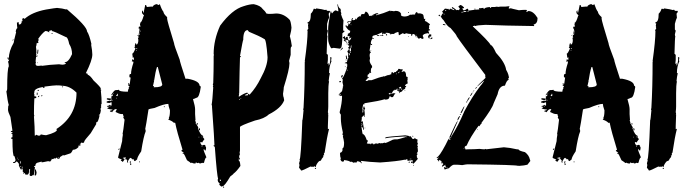

<svg xmlns="http://www.w3.org/2000/svg" viewBox="-20 -773 3320 925"><path d="M233.4 -609.9Q227.5 -609.9 227.5 -613.8H233.4ZM165 -305.2H163.1Q163.1 -310.1 168.9 -313V-309.1Q168.9 -305.2 165 -305.2ZM180.7 -309.1H178.7Q178.7 -314.9 182.6 -314.9L184.6 -311ZM157.2 -314.9V-326.7H161.1V-318.8Q161.1 -314.9 157.2 -314.9ZM167 -334.5H161.1Q161.1 -340.3 165 -340.3L167 -336.4ZM280.3 -352.1 278.3 -356H284.2Q284.2 -352.1 280.3 -352.1ZM163.1 -469.2H159.2V-471.2H163.1ZM159.2 -498.5H155.3Q155.3 -504.4 159.2 -504.4ZM161.1 -506.3H157.2V-508.3H161.1ZM163.1 -514.2H159.2L161.1 -533.7H165ZM180.7 -455.6Q218.3 -461.4 264.6 -463.4Q275.4 -461.4 282.2 -461.4Q297.9 -462.9 297.9 -469.2H292V-473.1Q310.1 -473.1 327.1 -512.2Q327.1 -540 313.5 -561Q306.6 -594.2 297.9 -594.2Q238.3 -623.5 229.5 -623.5L231.4 -627.4Q224.1 -627.4 215.8 -623.5L217.8 -619.6V-617.7H215.8Q208.5 -623.5 198.2 -623.5Q181.6 -611.8 163.1 -584.5Q167 -584 167 -580.6L163.1 -574.7Q165 -571.3 165 -566.9L161.1 -564.9L157.2 -566.9Q155.3 -550.8 153.3 -547.4Q155.3 -536.6 155.3 -518.1Q155.3 -516.1 153.3 -516.1Q153.3 -514.2 155.3 -514.2L151.4 -477.1L153.3 -473.1Q151.4 -469.7 151.4 -465.3Q151.4 -455.6 163.1 -455.6Q171.9 -455.6 180.7 -457.5ZM87.9 39.6V29.8H85.9Q85.9 36.1 84 39.6ZM82 29.8V27.8H76.2V29.8ZM80.1 14.2Q80.1 12.2 78.1 2.4H76.2V14.2ZM68.4 -1.5V-5.4H66.4V-1.5ZM66.4 -9.3V-13.2H64.5V-9.3ZM262.7 -12.2V-16.1H260.7V-12.2ZM170.9 -119.6Q173.8 -119.6 176.8 -125.5Q194.3 -121.6 202.1 -121.6Q254.9 -135.3 254.9 -148.9H251V-150.9Q348.6 -213.4 348.6 -326.7Q315.9 -359.9 278.3 -359.9Q272.5 -361.8 252 -361.8Q239.3 -361.8 196.3 -356H194.3V-350.1H186.5V-354Q145.5 -346.7 145.5 -330.6Q145.5 -322.8 143.6 -322.8L145.5 -318.8V-309.1Q155.3 -309.1 155.3 -305.2Q155.3 -299.3 145.5 -299.3Q143.6 -267.1 143.6 -223.1Q143.6 -218.8 145.5 -215.3L143.6 -211.4Q147.5 -160.2 147.5 -119.6H149.4L155.3 -123.5H157.2L163.1 -119.6ZM132.8 74.7H127Q123 74.7 123 70.8V64.9Q123 63 125 63L123 59.1Q125 48.3 125 41.5H121.1Q121.1 68.8 109.4 68.8Q105.5 66.9 103.5 66.9Q103.5 68.8 101.6 68.8Q101.6 61 98.1 61Q96.2 61 93.8 63Q93.8 64.9 91.8 64.9V63Q93.8 59.6 93.8 55.2H89.8V41.5L80.1 43.5L70.3 23.9Q72.3 23.9 72.3 22Q70.3 22 70.3 20Q72.3 20 72.3 18.1Q64.5 6.3 62.5 5.9Q60.5 5.4 58.6 4.4Q58.6 7.3 50.8 12.2H43V8.3Q54.7 8.3 54.7 -3.4L49.8 -21L48.3 -20Q40 -20 40 -104H34.2V-107.9Q34.2 -111.8 40 -111.8V-125.5Q40 -129.4 34.2 -129.4Q34.2 -133.3 40 -133.3V-137.2H32.2Q32.2 -142.1 40 -143.1L30.3 -209.5Q18.6 -233.9 18.6 -244.6Q18.6 -266.1 22.5 -266.1Q16.6 -285.2 10.7 -332.5Q14.6 -338.9 14.6 -344.2Q14.6 -441.9 22.5 -453.6Q22.5 -464.8 18.6 -477.1Q22.9 -477.1 24.4 -486.8L20.5 -484.9Q16.6 -489.7 16.6 -490.7V-496.6H20.5V-490.7H22.5Q22.5 -526.4 45.9 -566.9Q45.9 -572.3 57.6 -617.7L55.7 -621.6Q58.6 -636.2 63.5 -637.2Q61.5 -650.9 61.5 -664.6Q67.9 -664.6 71.3 -666.5Q71.3 -662.6 69.3 -662.6Q71.3 -659.2 71.3 -654.8Q85 -654.8 85 -672.4L88.9 -670.4Q88.9 -672.4 86.9 -682.1L92.8 -686L98.6 -682.1Q134.3 -714.4 202.1 -727.1Q248.5 -734.9 254.9 -734.9Q280.3 -732.9 299.8 -727.1Q299.8 -729 301.8 -729Q399.4 -646 399.4 -621.6Q410.6 -605 420.9 -559.1H418.9Q424.8 -527.3 424.8 -510.3Q424.8 -482.9 393.6 -420.4Q403.3 -418.9 403.3 -414.6Q401.4 -414.6 401.4 -412.6Q412.1 -412.6 430.7 -385.3Q465.3 -353 465.8 -346.2L463.9 -342.3Q467.8 -341.8 467.8 -338.4Q467.8 -336.4 465.8 -336.4Q469.7 -301.8 469.7 -273.9Q467.8 -268.1 465.8 -268.1L467.8 -264.2Q467.8 -262.2 465.8 -262.2L467.8 -258.3Q467.8 -252.4 463.9 -252.4L465.8 -248.5Q465.8 -246.6 463.9 -246.6L465.8 -242.7V-240.7Q462.9 -219.2 456.1 -219.2V-217.3H460Q452.6 -184.1 446.3 -184.1Q442.4 -183.6 442.4 -180.2L444.3 -176.3L417 -131.3Q385.7 -96.2 385.7 -90.3Q385.7 -84.5 377.9 -84.5Q374 -86.4 372.1 -86.4L364.3 -76.7V-74.7L368.2 -76.7H370.1Q370.1 -70.8 356.4 -70.8L358.4 -66.9V-64.9Q346.2 -51.3 331.1 -51.3Q322.8 -33.7 317.4 -33.7Q289.1 -23.9 288.1 -23.9L284.2 -25.9L268.6 -16.1Q268.6 -8.3 262.7 -8.3H258.8Q254.9 -8.3 254.9 -14.2Q247.1 -11.2 247.1 -8.3L243.2 -10.3H241.2L235.4 -6.3H233.4L229.5 -8.3Q229.5 -2.4 221.7 5.4L211.9 3.4Q184.6 9.3 180.7 9.3V5.4Q178.7 5.4 159.2 11.2Q150.4 15.1 150.4 25.9Q146.5 27.8 144.5 27.8V31.7H148.4Q144.5 72.8 140.6 72.8V68.8ZM150.4 72.8 146.5 70.8 148.4 61V43.5H152.3L156.2 57.1Q155.3 72.8 150.4 72.8ZM40 -576.7Q40 -582.5 43.9 -582.5H45.9Q45.9 -579.6 40 -576.7Z M732.4 -752.9H736.3L742.2 -749H744.1L750 -752.9Q758.8 -726.6 767.6 -715.8Q767.6 -706.5 785.2 -690.4V-682.6Q785.2 -673.3 818.4 -565.4Q818.4 -556.2 845.7 -485.4Q845.7 -478 873 -395.5V-393.6H884.8Q941.4 -382.8 941.4 -360.4Q944.8 -360.4 947.3 -354.5Q940.4 -301.8 925.8 -301.8Q914.6 -295.9 910.2 -295.9V-293.9Q919.9 -260.7 919.9 -247.1V-223.6Q919.9 -213.9 921.9 -194.3H919.9L923.8 -182.6Q921.9 -178.7 921.9 -176.8L925.8 -178.7Q925.8 -173.3 935.5 -159.2L933.6 -155.3Q946.8 -120.1 957 -120.1Q959 -116.2 959 -114.3V-108.4Q961.9 -108.4 964.8 -102.5Q955.1 -90.8 955.1 -86.9L945.3 -88.9V-86.9Q946.8 -73.2 957 -73.2Q960.4 -75.2 964.8 -75.2Q967.8 -75.2 970.7 -69.3Q968.8 -69.3 968.8 -67.4Q972.7 -66.9 972.7 -63.5V-57.6L970.7 -47.9Q964.8 -47.9 964.8 -53.7H960.9V-51.8Q960.9 -46.4 974.6 -14.6Q968.8 -14.6 962.9 10.7L959 12.7H957Q955.1 12.7 955.1 10.7Q947.3 14.6 943.4 14.6Q937.5 12.7 937.5 10.7L933.6 12.7H929.7Q924.8 8.8 923.8 8.8Q921.9 12.7 921.9 14.6H916Q910.6 14.6 904.3 10.7Q900.4 12.7 898.4 12.7Q898.4 9.8 880.9 -1Q867.2 -31.7 865.2 -32.2Q859.4 -32.2 859.4 -36.1H865.2Q865.2 -38.6 853.5 -45.9Q853.5 -48.8 859.4 -51.8Q832 -140.1 824.2 -180.7Q822.3 -180.7 822.3 -182.6L818.4 -180.7Q809.1 -190.9 791 -196.3V-198.2L794.9 -200.2L793 -204.1Q798.8 -213.4 798.8 -241.2Q791 -263.7 791 -272.5Q770 -272.5 724.6 -252.9Q695.3 -248 695.3 -245.1Q683.6 -168 679.7 -151.4Q681.6 -147.9 681.6 -143.6V-139.6Q671.9 -117.2 660.2 -43.9Q640.6 -15.1 640.6 -4.9L630.9 2.9H628.9Q626 2.9 623 -6.8Q619.1 -4.9 617.2 -4.9Q617.2 -7.8 609.4 -12.7Q604 -12.2 595.7 4.9Q597.7 8.8 597.7 10.7Q593.8 8.8 591.8 8.8V4.9L593.8 1Q591.8 1 587.9 -6.8Q584 -4.9 582 -4.9V-8.8H585.9V-14.6H582L572.3 -12.7V-8.8L576.2 -10.7L580.1 -4.9Q572.8 6.8 570.3 6.8Q565.4 1 562.5 1V-2.9H566.4V-4.9Q548.8 -10.3 548.8 -14.6L568.4 -92.8Q568.4 -105.5 572.3 -126H570.3Q574.2 -143.6 580.1 -196.3L574.2 -206.1V-208Q574.2 -210 576.2 -210Q572.3 -219.7 572.3 -223.6H564.5Q555.2 -223.6 537.1 -233.4V-235.4L543 -247.1H535.2Q526.9 -244.1 519.5 -231.4Q519.5 -235.4 509.8 -235.4V-239.3L521.5 -243.2V-245.1Q496.1 -247.6 496.1 -252.9Q503.9 -252.9 503.9 -258.8H496.1V-262.7Q503.9 -262.7 509.8 -268.6Q510.3 -264.6 513.7 -264.6H517.6V-280.3Q514.2 -280.3 505.9 -276.4Q502.9 -278.3 494.1 -278.3V-284.2L507.8 -288.1L511.7 -286.1Q519.5 -289.1 519.5 -292L515.6 -293.9Q511.7 -293.5 511.7 -290Q494.1 -292.5 494.1 -295.9Q494.6 -299.8 498 -299.8L517.6 -297.9L515.6 -307.6Q523.4 -310.5 523.4 -313.5V-319.3L515.6 -313.5V-315.4Q530.3 -338.9 537.1 -338.9Q550.8 -338.9 552.7 -340.8Q552.7 -331.1 595.7 -331.1Q596.7 -342.3 601.6 -348.6L599.6 -352.5L603.5 -354.5Q603.5 -360.4 597.7 -360.4V-364.3Q597.7 -366.2 599.6 -366.2L597.7 -370.1V-372.1H601.6V-364.3Q606 -364.3 609.4 -399.4Q603.5 -399.4 603.5 -403.3V-411.1Q603.5 -416 611.3 -417Q611.3 -436.5 623 -471.7Q621.1 -475.1 621.1 -479.5H619.1V-475.6H615.2L617.2 -487.3H621.1V-483.4Q625 -483.4 625 -487.3V-497.1L621.1 -495.1H619.1V-501L617.2 -514.6Q622.6 -514.6 632.8 -540Q629.9 -540 627 -545.9L630.9 -547.9Q630.9 -549.8 628.9 -549.8Q630.9 -565.4 634.8 -565.4Q636.7 -562 636.7 -557.6Q646.5 -560.1 646.5 -581.1L644.5 -590.8L648.4 -592.8L646.5 -596.7V-606.4H648.4L652.3 -604.5V-610.4H648.4Q648.4 -613.3 652.3 -627.9H650.4L652.3 -631.8V-635.7L648.4 -633.8V-643.6Q650.4 -643.6 654.3 -645.5Q654.3 -643.6 656.2 -643.6V-647.5L654.3 -655.3Q656.2 -659.2 656.2 -661.1Q654.3 -661.1 654.3 -663.1Q662.1 -663.1 671.9 -696.3Q673.8 -696.3 673.8 -698.2L664.1 -710V-717.8Q664.6 -721.7 668 -721.7H669.9Q669.9 -719.7 668 -719.7Q669.9 -716.3 669.9 -711.9H671.9L679.7 -749H683.6L687.5 -739.3L707 -741.2H716.8Q716.8 -747.6 732.4 -752.9ZM654.3 -626V-620.1H656.2V-626ZM652.3 -616.2V-612.3H654.3V-616.2ZM640.6 -604.5H642.6V-600.6H640.6ZM636.7 -538.1 640.6 -536.1V-542Q636.7 -541.5 636.7 -538.1ZM636.7 -532.2V-528.3H638.7V-532.2ZM736.3 -450.2Q728.5 -426.3 722.7 -385.7H720.7Q720.7 -383.8 722.7 -383.8L716.8 -358.4H722.7L720.7 -354.5V-352.5H722.7Q761.7 -352.5 761.7 -366.2L740.2 -450.2ZM525.4 -325.2V-321.3H527.3V-325.2ZM544.9 -321.3Q544.9 -317.9 539.1 -311.5Q541 -311.5 544.9 -309.6Q545.4 -313.5 548.8 -313.5Q546.9 -316.9 546.9 -321.3ZM539.1 -301.8V-297.9H541V-301.8ZM521.5 -292V-288.1H523.4V-292ZM507.8 -260.7V-258.8H511.7V-260.7ZM769.5 -260.7H773.4V-256.8H769.5ZM929.7 -180.7Q933.6 -180.2 933.6 -176.8V-172.9H929.7ZM937.5 -155.3H939.5Q943.4 -154.8 943.4 -151.4V-145.5H939.5ZM937.5 -114.3V-110.4H939.5V-114.3ZM951.2 -114.3V-112.3H955.1V-114.3ZM951.2 -71.3V-67.4H955.1V-71.3ZM556.6 -57.6V-55.7Q556.6 -52.7 550.8 -49.8V-55.7Q552.7 -55.7 556.6 -57.6ZM605.5 4.9H611.3V6.8Q611.3 7.8 607.4 12.7V14.6Q613.3 14.6 613.3 18.6L607.4 22.5L605.5 8.8ZM650.4 4.9H654.3V8.8H650.4Z M1202.6 -752.9Q1234.9 -746.1 1245.6 -729.5Q1257.3 -719.7 1263.2 -708L1272.9 -706.1H1280.8Q1293 -706.1 1310.1 -708Q1346.2 -708 1374.5 -678.7Q1380.9 -673.3 1384.3 -639.6Q1384.3 -628.4 1376.5 -598.6Q1382.3 -579.1 1386.2 -549.8Q1380.4 -548.8 1380.4 -534.2V-508.8Q1374.5 -483.9 1372.6 -479.5L1374.5 -469.7V-467.8Q1374.5 -439 1347.2 -352.5Q1347.2 -343.8 1343.3 -319.3Q1345.2 -315.4 1345.2 -313.5H1343.3Q1347.2 -305.2 1349.1 -290Q1335.4 -252.4 1274.9 -221.7Q1253.4 -201.2 1208.5 -192.4Q1136.7 -167.5 1136.2 -161.1V-47.9L1134.3 -36.1Q1136.2 -32.2 1136.2 -30.3Q1132.3 -23.9 1132.3 -18.6V-14.6L1136.2 -8.8V-4.9H1132.3V-8.8H1130.4V1Q1136.2 1 1138.2 26.4Q1119.6 53.2 1105 63.5Q1105 65.9 1089.4 77.1Q1062 124 1052.2 124Q1050.3 124 1046.4 126Q1036.6 118.2 1036.6 116.2V114.3L1038.6 110.4Q1028.8 105 1028.8 92.8Q1030.8 88.9 1030.8 86.9Q1025.4 76.7 1015.1 -63.5Q1012.7 -69.3 1009.3 -69.3V-73.2H1013.2Q1013.2 -94.2 1001.5 -256.8V-260.7Q1001.5 -265.1 999.5 -268.6Q1003.4 -286.6 1007.3 -352.5L1005.4 -356.4L1007.3 -360.4Q1007.3 -364.3 1005.4 -364.3Q1005.4 -368.7 1007.3 -372.1Q1009.3 -436 1009.3 -471.7V-504.9Q1009.3 -506.8 1011.2 -506.8Q1009.3 -510.7 1009.3 -512.7Q1009.3 -580.6 1040.5 -649.4Q1098.1 -727.5 1153.8 -743.2Q1182.6 -752.9 1202.6 -752.9ZM1136.2 -502.9H1140.1V-501Q1140.1 -497.1 1136.2 -497.1Q1134.3 -445.8 1132.3 -323.2H1130.4Q1130.4 -321.3 1132.3 -321.3L1130.4 -311.5V-307.6H1132.3Q1155.3 -323.2 1171.4 -327.1Q1171.4 -322.8 1181.2 -317.4H1183.1Q1214.4 -351.6 1235.8 -395.5Q1269 -455.6 1269 -497.1Q1262.7 -585 1253.4 -585Q1229.5 -599.6 1179.2 -620.1L1173.3 -627.9Q1151.9 -627.9 1151.9 -581.1Q1149.9 -581.1 1136.2 -502.9ZM1159.7 -313.5H1171.4L1175.3 -315.4Q1173.3 -319.3 1173.3 -321.3Q1159.7 -316.9 1159.7 -313.5ZM1138.2 -297.9V-295.9H1142.1V-297.9ZM1132.3 -295.9Q1132.8 -292 1136.2 -292V-295.9ZM1038.6 92.8V94.7Q1039.1 98.6 1042.5 98.6H1044.4V92.8ZM1054.2 126H1056.2Q1060.1 126.5 1060.1 129.9L1056.2 131.8L1054.2 127.9Z M1504.9 -732.4Q1534.2 -728.5 1545.9 -724.6Q1549.8 -726.6 1551.8 -726.6Q1551.8 -723.6 1557.6 -720.7H1569.3V-714.8L1563.5 -707L1565.4 -687.5Q1561.5 -681.6 1555.7 -658.2V-630.9L1559.6 -625L1555.7 -607.4Q1555.7 -601.1 1557.6 -597.7Q1555.7 -592.3 1553.7 -513.7Q1556.6 -513.7 1559.6 -507.8V-484.4L1557.6 -464.8L1563.5 -468.8V-457Q1567.9 -457 1571.3 -482.4V-498H1573.2Q1577.1 -497.6 1577.1 -494.1L1575.2 -482.4L1577.1 -478.5Q1565.4 -452.6 1565.4 -421.9L1569.3 -419.9Q1565.4 -403.8 1563.5 -382.8Q1563.5 -380.9 1565.4 -380.9Q1561.5 -361.8 1561.5 -324.2V-259.8Q1561.5 -249 1559.6 -232.4Q1561.5 -229.5 1561.5 -220.7H1559.6Q1559.6 -218.8 1561.5 -218.8Q1559.6 -182.6 1559.6 -166V-150.4L1563.5 -152.3H1565.4Q1555.7 -115.7 1543.9 -37.1L1540 -35.2L1542 -31.2L1540 -27.3Q1542 -27.3 1542 -25.4Q1538.1 -23.4 1536.1 -23.4Q1538.1 -19.5 1538.1 -17.6Q1528.3 -6.8 1528.3 -3.9Q1528.3 -1 1520.5 3.9Q1520.5 2 1518.6 2Q1503.9 16.1 1501 31.2H1497.1V27.3Q1491.2 29.3 1491.2 31.2L1487.3 29.3Q1485.4 29.3 1485.4 31.2L1475.6 29.3Q1438 48.8 1430.7 48.8Q1430.7 46.9 1420.9 35.2V33.2L1422.9 21.5Q1420.9 17.6 1420.9 15.6Q1420.9 12.2 1424.8 0L1422.9 -3.9Q1429.7 -3.9 1436.5 -193.4Q1438.5 -193.4 1442.4 -242.2Q1442.4 -244.1 1440.4 -244.1L1442.4 -253.9Q1448.2 -353.5 1448.2 -476.6H1450.2Q1450.2 -478.5 1448.2 -478.5Q1461.9 -576.2 1461.9 -623Q1460 -627 1460 -628.9Q1462.9 -628.9 1465.8 -636.7Q1463.9 -640.6 1463.9 -642.6H1465.8L1463.9 -646.5V-650.4L1465.8 -660.2H1461.9V-666Q1477.5 -666 1477.5 -707Q1487.3 -716.3 1491.2 -730.5H1497.1L1501 -728.5Q1501.5 -732.4 1504.9 -732.4ZM1502.9 35.2V37.1Q1502.9 41 1499 41H1497.1V37.1Q1499 37.1 1502.9 35.2Z M1860.4 -722.7V-718.8Q1862.3 -718.8 1866.2 -720.7Q1876.5 -718.8 1877.9 -718.8L1885.7 -720.7Q1906.7 -720.7 1913.1 -705.1Q1913.1 -703.1 1911.1 -703.1Q1911.1 -693.4 1930.7 -693.4Q1948.2 -694.8 1956.1 -703.1Q1958 -703.1 1958 -701.2L1967.8 -703.1H1979.5Q1979.5 -708.5 1985.4 -714.8Q1993.2 -712.9 1993.2 -707Q1995.1 -707 1995.1 -709Q2020.5 -709 2020.5 -695.3Q2022.5 -687.5 2022.5 -681.6H2024.4L2028.3 -683.6V-675.8L2026.4 -671.9Q2032.7 -671.9 2051.8 -656.2Q2047.9 -648.4 2045.9 -648.4L2047.9 -644.5V-642.6L2045.9 -632.8Q2049.8 -630.9 2051.8 -630.9V-627Q2043.9 -627 2043.9 -623Q2047.9 -615.2 2047.9 -611.3H2043.9Q2042 -611.3 2042 -613.3Q2016.6 -609.9 2016.6 -599.6Q2020.5 -593.3 2020.5 -587.9L2016.6 -585.9H2012.7Q2007.8 -589.8 2006.8 -589.8H2001V-585.9H1999Q1989.3 -590.8 1989.3 -599.6H1985.4L1981.4 -597.7Q1981.4 -609.4 1967.8 -609.4V-605.5L1963.9 -607.4H1961.9V-605.5H1965.8V-601.6H1960V-609.4H1958Q1948.2 -609.4 1934.6 -613.3Q1934.6 -609.4 1930.7 -609.4H1926.8L1920.9 -613.3L1903.3 -603.5H1901.4Q1901.4 -612.3 1899.4 -615.2Q1901.4 -615.2 1901.4 -617.2Q1897.5 -617.2 1897.5 -619.1Q1883.3 -615.7 1877.9 -609.4H1864.3V-605.5H1862.3Q1862.3 -615.2 1838.9 -615.2L1836.9 -611.3Q1838.9 -611.3 1838.9 -609.4H1836.9L1825.2 -611.3V-607.4H1821.3V-617.2Q1799.8 -607.4 1797.9 -607.4V-603.5H1805.7V-599.6H1799.8Q1796.9 -599.6 1793.9 -605.5Q1774.4 -601.6 1774.4 -597.7V-589.8H1780.3V-585.9H1778.3L1774.4 -587.9Q1766.6 -574.2 1766.6 -568.4V-564.5Q1766.6 -560.5 1772.5 -560.5V-556.6H1768.6L1764.6 -558.6Q1764.6 -551.3 1760.7 -531.2Q1761.7 -523.4 1766.6 -523.4V-519.5Q1760.7 -519.5 1760.7 -503.9L1762.7 -492.2L1760.7 -482.4Q1760.7 -470.2 1772.5 -455.1V-447.3Q1766.6 -447.3 1766.6 -427.7Q1768.6 -423.8 1768.6 -421.9H1764.6L1760.7 -423.8Q1760.7 -418 1751 -412.1V-400.4L1754.9 -402.3L1756.8 -398.4Q1747.6 -395 1743.2 -384.8H1741.2V-382.8H1749L1754.9 -386.7H1770.5Q1810.5 -402.3 1827.1 -404.3Q1827.1 -406.2 1829.1 -406.2Q1831.1 -406.2 1831.1 -404.3Q1849.1 -412.1 1852.5 -412.1Q1852.5 -410.2 1854.5 -410.2Q1854.5 -413.1 1866.2 -416Q1864.3 -419.9 1864.3 -421.9L1870.1 -425.8L1877.9 -419.9Q1877.9 -425.8 1881.8 -425.8H1887.7Q1887.7 -429.7 1897.5 -435.5Q1897.5 -441.4 1901.4 -441.4Q1911.1 -440.9 1911.1 -437.5L1915 -439.5H1917L1920.9 -437.5L1915 -427.7V-425.8L1924.8 -429.7Q1936.5 -429.7 1936.5 -406.2V-404.3Q1944.3 -403.3 1944.3 -398.4V-396.5Q1944.3 -394.5 1942.4 -394.5Q1942.4 -392.6 1944.3 -392.6L1942.4 -384.8L1944.3 -371.1Q1930.7 -366.2 1930.7 -357.4L1934.6 -359.4H1936.5V-355.5Q1936.5 -351.6 1930.7 -351.6L1932.6 -347.7Q1932.6 -345.2 1922.9 -339.8Q1922.9 -341.8 1920.9 -341.8Q1920.9 -331.5 1905.3 -328.1V-324.2H1903.3Q1903.3 -335.9 1893.6 -335.9L1895.5 -345.7H1893.6Q1889.6 -345.7 1889.6 -339.8H1885.7L1881.8 -341.8Q1881.8 -337.4 1874 -335.9Q1874 -333 1864.3 -320.3H1866.2Q1872.6 -324.2 1877.9 -324.2V-322.3L1881.8 -324.2H1883.8V-320.3Q1880.4 -320.3 1874 -306.6L1870.1 -304.7H1866.2Q1861.3 -308.6 1860.4 -308.6H1856.4Q1856.4 -293 1836.9 -293L1833 -294.9Q1810.5 -287.1 1735.4 -275.4V-269.5L1731.4 -271.5Q1728.5 -269 1725.6 -248L1727.5 -244.1L1725.6 -234.4V-230.5H1727.5Q1727.5 -235.4 1731.4 -244.1Q1729.5 -251 1729.5 -252Q1731.4 -255.4 1731.4 -259.8H1735.4Q1735.8 -252 1739.3 -252L1735.4 -242.2Q1737.3 -231.4 1737.3 -224.6V-218.8Q1737.3 -216.8 1735.4 -216.8L1737.3 -212.9V-210.9H1733.4V-216.8Q1729.5 -216.8 1721.7 -205.1Q1721.7 -203.1 1723.6 -203.1L1721.7 -193.4V-185.5Q1722.7 -185.5 1727.5 -189.5Q1727.5 -188 1733.4 -148.4H1729.5Q1729.5 -160.2 1721.7 -162.1V-160.2Q1726.1 -127 1727.5 -127Q1737.3 -127 1747.1 -97.7Q1749 -97.7 1752.9 -95.7L1747.1 -82Q1757.3 -80.1 1758.8 -80.1Q1762.7 -82 1764.6 -82L1762.7 -78.1H1764.6L1770.5 -82Q1780.3 -82 1780.3 -76.2H1782.2Q1782.2 -82 1795.9 -82V-80.1L1809.6 -84L1813.5 -82Q1817.4 -84 1819.3 -84V-82Q1831.5 -85.9 1835 -85.9V-84Q1841.3 -84 1876 -101.6V-99.6L1879.9 -101.6H1893.6Q1898.4 -101.6 1936.5 -113.3Q1936.5 -111.3 1938.5 -111.3V-115.2H1922.9Q1836.9 -110.4 1836.9 -105.5V-111.3Q1850.6 -115.2 1932.6 -121.1Q1952.1 -119.1 1952.1 -115.2L1956.1 -117.2Q1959 -117.2 1967.8 -103.5H1973.6Q1977.5 -103.5 1977.5 -109.4Q1984.4 -101.6 1991.2 -101.6V-91.8Q1991.2 -89.8 1989.3 -89.8Q1993.2 -83.5 1993.2 -80.1L1989.3 -72.3Q1993.2 -72.3 1993.2 -66.4L1991.2 -62.5Q1993.2 -58.6 1993.2 -56.6H1991.2L1993.2 -52.7V-43L1987.3 -33.2H1991.2V-29.3L1987.3 -23.4Q1989.3 -19.5 1989.3 -17.6H1987.3L1993.2 -7.8Q1974.1 15.1 1971.7 15.6Q1967.8 15.6 1967.8 9.8L1963.9 11.7H1960V5.9H1963.9L1967.8 7.8V-2L1944.3 2L1942.4 -2Q1944.3 -2 1944.3 -3.9Q1940.4 -5.9 1938.5 -5.9L1930.7 -2V-3.9Q1896.5 3.9 1811.5 9.8Q1761.7 7.8 1717.8 2L1723.6 13.7H1721.7Q1713.9 3.9 1700.2 3.9Q1698.2 7.8 1698.2 9.8H1684.6L1680.7 11.7Q1680.7 5.9 1668.9 5.9Q1668.9 7.8 1667 7.8Q1667 2 1637.7 -2Q1637.7 5.9 1631.8 5.9Q1623 5.9 1620.1 -5.9L1622.1 -9.8Q1618.2 -17.6 1618.2 -31.2V-37.1Q1625 -37.1 1629.9 -46.9V-58.6Q1637.7 -58.6 1637.7 -85.9Q1635.7 -102.5 1631.8 -115.2Q1633.8 -119.1 1633.8 -121.1Q1629.9 -121.1 1629.9 -125L1631.8 -134.8Q1622.1 -175.8 1622.1 -203.1V-220.7Q1616.2 -228.5 1616.2 -232.4Q1627.9 -277.3 1627.9 -308.6L1626 -312.5L1622.1 -310.5Q1615.7 -314.5 1612.3 -314.5V-318.4H1616.2L1620.1 -316.4L1622.1 -320.3H1616.2V-324.2Q1629.9 -330.6 1629.9 -343.8Q1631.8 -350.6 1631.8 -351.6V-357.4H1633.8Q1633.8 -361.3 1629.9 -377L1631.8 -390.6Q1627.9 -390.6 1627.9 -394.5Q1634.8 -397.9 1651.4 -445.3Q1649.4 -445.3 1649.4 -447.3Q1653.3 -447.3 1653.3 -462.9Q1649.4 -462.9 1649.4 -468.8H1645.5L1641.6 -466.8V-470.7Q1644.5 -470.7 1649.4 -474.6Q1649.4 -472.7 1651.4 -472.7Q1653.8 -490.7 1659.2 -494.1L1657.2 -498V-511.7Q1657.2 -513.7 1659.2 -513.7Q1653.3 -523.4 1653.3 -527.3Q1656.2 -527.3 1661.1 -535.2Q1659.2 -535.2 1659.2 -537.1H1661.1L1657.2 -544.9Q1660.2 -544.9 1663.1 -550.8V-552.7Q1657.2 -552.7 1657.2 -558.6L1661.1 -566.4Q1655.3 -566.4 1655.3 -570.3Q1659.2 -570.3 1659.2 -574.2V-576.2Q1659.2 -580.1 1643.6 -582V-578.1Q1649.4 -578.1 1649.4 -574.2V-572.3Q1639.2 -572.3 1635.7 -580.1Q1639.6 -580.1 1639.6 -584Q1634.8 -589.8 1631.8 -589.8V-593.8Q1635.3 -593.8 1641.6 -599.6L1643.6 -587.9H1645.5Q1646.5 -595.7 1651.4 -595.7H1655.3V-584L1663.1 -578.1Q1668 -579.1 1672.9 -591.8H1670.9Q1664.6 -587.9 1661.1 -587.9V-589.8L1665 -595.7V-597.7Q1659.7 -597.7 1653.3 -601.6L1657.2 -609.4Q1655.3 -609.4 1655.3 -611.3Q1667 -611.3 1667 -623V-625Q1657.7 -625 1643.6 -648.4L1649.4 -652.3V-646.5H1655.3Q1655.3 -649.4 1659.2 -654.3V-656.2H1655.3Q1655.8 -660.2 1659.2 -660.2Q1659.7 -656.2 1663.1 -656.2L1668.9 -664.1V-666L1667 -669.9L1655.3 -664.1H1651.4Q1651.4 -669.9 1667 -671.9Q1670.9 -669.9 1672.9 -669.9Q1672.9 -685.5 1678.7 -685.5H1680.7V-683.6L1676.8 -677.7L1680.7 -675.8H1682.6L1692.4 -677.7L1690.4 -681.6L1694.3 -683.6Q1694.8 -679.7 1698.2 -679.7Q1698.2 -688.5 1713.9 -695.3Q1717.8 -693.4 1719.7 -693.4L1717.8 -697.3Q1720.7 -705.1 1723.6 -705.1H1735.4Q1735.4 -708.5 1741.2 -716.8H1743.2Q1753.9 -713.4 1758.8 -695.3L1762.7 -697.3H1764.6L1768.6 -695.3Q1768.6 -699.2 1792 -709H1801.8V-705.1L1792 -703.1V-699.2Q1827.6 -708.5 1860.4 -722.7ZM1946.3 -714.8H1950.2V-710.9H1946.3ZM1774.4 -699.2V-697.3H1778.3V-699.2ZM1668.9 -654.3V-652.3H1672.9V-654.3ZM1838.9 -609.4H1844.7V-601.6H1840.8L1842.8 -605.5Q1838.9 -605.5 1838.9 -609.4ZM1983.4 -605.5V-601.6H1985.4V-605.5ZM2049.8 -607.4H2057.6V-597.7L2047.9 -595.7L2049.8 -591.8V-587.9H2047.9Q2044.9 -587.9 2042 -595.7Q2045.9 -607.4 2049.8 -607.4ZM1809.6 -603.5H1813.5V-599.6H1809.6ZM1817.4 -603.5H1827.1Q1827.1 -599.6 1823.2 -599.6H1817.4ZM1946.3 -599.6H1950.2V-597.7H1946.3ZM1983.4 -597.7Q1987.3 -597.2 1987.3 -593.8H1983.4ZM2057.6 -591.8H2063.5V-589.8Q2063.5 -585.4 2053.7 -584V-587.9Q2057.6 -587.9 2057.6 -591.8ZM1651.4 -570.3V-566.4H1647.5Q1647.9 -570.3 1651.4 -570.3ZM1649.4 -562.5H1655.3Q1655.3 -558.6 1651.4 -558.6ZM1670.9 -554.7 1668.9 -543H1672.9V-554.7ZM1629.9 -543H1631.8V-541Q1631.8 -538.1 1620.1 -529.3V-531.2Q1627 -543 1629.9 -543ZM1663.1 -537.1Q1665 -533.7 1665 -527.3H1670.9V-541H1668.9Q1664.1 -537.1 1663.1 -537.1ZM1764.6 -531.2H1768.6V-529.3H1764.6ZM1665 -525.4V-523.4Q1667 -519.5 1667 -517.6H1668.9V-525.4ZM1661.1 -515.6V-505.9Q1665 -505.9 1665 -509.8V-515.6ZM1649.4 -505.9 1653.3 -488.3H1647.5V-494.1L1645.5 -503.9ZM1645.5 -486.3Q1649.4 -485.8 1649.4 -482.4H1645.5ZM1641.6 -453.1H1645.5V-451.2H1641.6ZM1651.4 -437.5V-431.6H1653.3V-437.5ZM1903.3 -427.7V-423.8H1905.3V-427.7ZM1897.5 -421.9 1901.4 -419.9V-425.8Q1897.5 -425.3 1897.5 -421.9ZM1887.7 -418V-416H1891.6V-418ZM1629.9 -412.1Q1629.9 -410.2 1631.8 -410.2Q1629.4 -398.4 1626 -398.4L1624 -402.3V-406.2Q1624 -409.2 1629.9 -412.1ZM1618.2 -382.8H1622.1V-377H1614.3V-378.9Q1614.7 -382.8 1618.2 -382.8ZM1901.4 -351.6Q1901.4 -348.6 1907.2 -345.7L1913.1 -349.6Q1911.1 -353.5 1911.1 -355.5Q1906.2 -351.6 1901.4 -351.6ZM1913.1 -347.7V-345.7H1917V-347.7ZM1913.1 -343.8V-339.8Q1917 -339.8 1917 -343.8ZM1897.5 -341.8V-337.9H1899.4V-341.8ZM1901.4 -341.8V-339.8H1905.3V-341.8ZM1905.3 -335.9V-332H1907.2V-335.9ZM1928.7 -337.9H1932.6V-335.9H1928.7ZM1852.5 -320.3 1856.4 -318.4H1858.4L1862.3 -320.3Q1860.4 -324.2 1860.4 -326.2Q1852.5 -323.2 1852.5 -320.3ZM1731.4 -236.3V-232.4H1733.4V-236.3ZM1721.7 -179.7V-177.7L1723.6 -173.8Q1721.7 -170.4 1721.7 -166V-164.1H1723.6L1725.6 -173.8V-175.8Q1725.6 -179.7 1721.7 -179.7ZM1737.3 -158.2H1739.3V-154.3H1737.3ZM1969.7 -119.1 1971.7 -115.2H1965.8Q1966.3 -119.1 1969.7 -119.1ZM1954.1 -7.8V-5.9H1961.9V-7.8ZM1952.1 5.9H1954.1V7.8Q1954.1 11.7 1950.2 11.7L1948.2 7.8ZM1969.7 21.5H1973.6V25.4Q1969.7 25.4 1969.7 21.5ZM1605 -751.5H1608.4Q1608.4 -737.8 1620.6 -730L1622.6 -720.7H1620.6Q1624.5 -710.9 1624.5 -705.1H1622.6Q1628.9 -685.1 1634.8 -674.3L1633.3 -650.9V-627.9Q1633.3 -624 1640.1 -624V-622.1L1629.4 -612.3V-610.4Q1629.4 -540.5 1620.6 -540.5L1617.2 -538.6Q1591.8 -542.5 1587.4 -542.5Q1580.6 -540.5 1575.2 -540.5Q1561 -564.5 1561 -585V-637.2Q1561 -651.9 1571.8 -712.9Q1571.8 -718.8 1575.2 -718.8Q1576.7 -709 1580.6 -709Q1584.5 -716.3 1594.2 -722.7H1599.6Q1603 -718.8 1610.4 -718.8Q1610.4 -726.1 1605 -751.5Z M2123.5 -723.6Q2124 -719.7 2127.4 -719.7H2129.4V-723.6ZM2214.4 -59.6V-55.7H2216.3V-59.6ZM2149.9 -112.3V-108.4Q2153.8 -108.4 2153.8 -112.3ZM2117.7 -708V-704.1L2121.6 -702.1Q2119.6 -706.1 2119.6 -708ZM2203.6 -715.8V-711.9Q2207 -713.9 2211.4 -713.9V-715.8ZM2231 -719.7V-717.8H2238.8V-719.7ZM2213.4 -719.7V-713.9Q2215.8 -715.8 2227.1 -715.8Q2227.1 -719.7 2223.1 -719.7ZM2199.7 -749Q2206.1 -747.1 2215.3 -737.3V-733.4H2207.5Q2210 -723.6 2213.4 -723.6H2215.3Q2222.2 -723.6 2231 -731.4Q2233.9 -731.4 2236.8 -725.6Q2234.9 -725.6 2234.9 -723.6Q2236.8 -723.6 2236.8 -721.7Q2272.5 -727.5 2289.6 -727.5L2287.6 -731.4V-733.4H2295.4L2309.1 -735.4V-731.4H2314.9Q2314.9 -736.8 2340.3 -739.3V-735.4H2346.2V-739.3H2363.8L2375.5 -741.2Q2377.4 -741.2 2377.4 -739.3L2391.1 -741.2H2414.6L2434.1 -743.2V-741.2L2430.2 -733.4Q2434.1 -731.4 2436 -731.4L2439.9 -733.4Q2444.8 -731.4 2480 -723.6Q2497.1 -725.6 2509.3 -725.6H2515.1L2519 -723.6L2515.1 -715.8H2519L2524.9 -719.7H2526.9Q2549.3 -719.7 2569.8 -686.5Q2569.8 -659.2 2552.2 -655.3H2550.3L2554.2 -649.4Q2552.2 -649.4 2552.2 -647.5Q2406.7 -649.4 2318.8 -653.3Q2276.4 -651.4 2270 -647.5L2266.1 -649.4Q2262.7 -647.5 2258.3 -647.5V-645.5Q2334 -575.2 2344.2 -555.7Q2352.5 -555.7 2369.6 -518.6Q2413.6 -471.7 2418.5 -436.5Q2431.6 -414.6 2432.1 -395.5L2428.2 -397.5V-395.5Q2430.2 -392.1 2430.2 -387.7Q2421.9 -387.7 2412.6 -360.4Q2384.8 -360.4 2377.4 -319.3L2357.9 -274.4Q2352.5 -252.4 2299.3 -180.7Q2301.3 -180.7 2301.3 -178.7Q2297.9 -178.7 2289.6 -165H2287.6Q2287.6 -167 2285.6 -167Q2245.1 -111.8 2228 -71.3Q2219.2 -68.8 2218.3 -63.5L2224.1 -51.8L2228 -53.7H2235.8Q2264.6 -53.7 2290.5 -55.7Q2303.2 -53.7 2315.9 -53.7L2319.8 -55.7Q2321.8 -55.7 2321.8 -53.7Q2402.3 -63.5 2407.7 -63.5Q2437 -61.5 2470.2 -53.7H2478Q2478 -46.9 2509.3 -40Q2528.8 -24.9 2532.7 -4.9Q2534.7 -1.5 2534.7 2.9L2521 20.5Q2508.3 24.4 2478 26.4V24.4Q2476.1 24.4 2476.1 26.4Q2476.1 21 2231.9 18.6Q2227.1 18.6 2206.5 22.5Q2189.5 20.5 2177.2 20.5H2167.5Q2158.2 20.5 2142.1 38.1H2138.2V34.2H2136.2V42L2132.3 40L2122.6 43.9Q2118.7 36.1 2118.7 32.2H2120.6Q2124 34.2 2128.4 34.2H2132.3L2122.6 24.4H2126.5V20.5L2110.8 30.3Q2110.8 28.3 2108.9 28.3Q2108.9 25.4 2116.7 16.6Q2112.8 16.6 2112.8 10.7H2110.8V14.6H2106.9V2.9L2095.2 -2.9V4.9H2093.3Q2093.3 1 2085.4 -4.9L2093.3 -12.7V-14.6L2085.4 -10.7L2083.5 -14.6Q2095.2 -16.1 2126.5 -75.2Q2140.6 -104.5 2142.1 -104.5H2144Q2144 -98.6 2147.9 -98.6L2149.9 -102.5V-104.5H2146V-114.3Q2178.7 -186 2184.1 -190.4V-186.5Q2151.9 -115.7 2151.9 -114.3H2153.8Q2189.5 -170.4 2217.3 -237.3Q2255.4 -308.6 2295.4 -360.4Q2296.9 -360.4 2313 -383.8H2311L2279.8 -356.4V-358.4Q2279.8 -360.4 2318.8 -397.5V-399.4Q2318.8 -403.8 2316.9 -407.2L2318.8 -411.1Q2201.7 -565.4 2180.2 -598.6Q2180.2 -604.5 2150.9 -637.7Q2134.3 -646 2117.7 -674.8Q2110.8 -680.7 2104 -692.4Q2110.4 -708 2113.8 -708V-711.9L2109.9 -717.8Q2111.8 -717.8 2123.5 -731.4H2127.4L2137.2 -729.5Q2137.2 -731.4 2139.2 -731.4Q2139.6 -727.5 2143.1 -727.5H2148.9L2147 -731.4H2148.9L2168.5 -723.6V-725.6Q2168.5 -729.5 2156.7 -733.4V-735.4L2158.7 -739.3Q2165 -736.3 2180.2 -723.6L2184.1 -725.6Q2188 -723.6 2189.9 -723.6Q2189.9 -726.6 2195.8 -729.5Q2195.8 -732.4 2188 -741.2Q2195.8 -749 2199.7 -749ZM2279.8 -151.4H2281.7V-147.5H2279.8ZM2193.8 -213.9H2195.8V-211.9Q2187 -192.4 2184.1 -192.4V-194.3Q2184.1 -204.1 2193.8 -213.9ZM2195.8 -223.6H2199.7V-219.7H2195.8ZM2217.3 -260.7V-258.8Q2206.5 -231 2201.7 -227.5H2199.7V-231.4Q2213.9 -260.7 2217.3 -260.7ZM2231 -286.1V-282.2Q2231 -278.3 2227.1 -278.3V-282.2Q2227.5 -286.1 2231 -286.1ZM2240.7 -303.7H2242.7V-301.8Q2233.9 -286.1 2231 -286.1V-290Q2238.3 -303.7 2240.7 -303.7ZM2256.3 -327.1V-325.2Q2251 -312 2244.6 -309.6V-311.5Q2252 -326.2 2256.3 -327.1ZM2258.3 -333H2260.3V-329.1H2258.3ZM2262.2 -338.9H2264.2V-335H2262.2ZM2277.8 -354.5V-352.5Q2277.8 -349.6 2270 -344.7V-346.7Q2270 -349.6 2277.8 -354.5ZM2113.8 -657.2H2115.7L2125.5 -655.3V-651.4H2123.5L2113.8 -653.3ZM2096.2 -702.1Q2099.1 -702.1 2102.1 -694.3H2100.1Q2092.3 -697.3 2092.3 -700.2ZM2266.1 -731.4H2270V-727.5H2266.1Z M2825.7 -752.9H2829.6L2835.4 -749H2837.4L2843.3 -752.9Q2852.1 -726.6 2860.8 -715.8Q2860.8 -706.5 2878.4 -690.4V-682.6Q2878.4 -673.3 2911.6 -565.4Q2911.6 -556.2 2939 -485.4Q2939 -478 2966.3 -395.5V-393.6H2978Q3034.7 -382.8 3034.7 -360.4Q3038.1 -360.4 3040.5 -354.5Q3033.7 -301.8 3019 -301.8Q3007.8 -295.9 3003.4 -295.9V-293.9Q3013.2 -260.7 3013.2 -247.1V-223.6Q3013.2 -213.9 3015.1 -194.3H3013.2L3017.1 -182.6Q3015.1 -178.7 3015.1 -176.8L3019 -178.7Q3019 -173.3 3028.8 -159.2L3026.9 -155.3Q3040 -120.1 3050.3 -120.1Q3052.2 -116.2 3052.2 -114.3V-108.4Q3055.2 -108.4 3058.1 -102.5Q3048.3 -90.8 3048.3 -86.9L3038.6 -88.9V-86.9Q3040 -73.2 3050.3 -73.2Q3053.7 -75.2 3058.1 -75.2Q3061 -75.2 3064 -69.3Q3062 -69.3 3062 -67.4Q3065.9 -66.9 3065.9 -63.5V-57.6L3064 -47.9Q3058.1 -47.9 3058.1 -53.7H3054.2V-51.8Q3054.2 -46.4 3067.9 -14.6Q3062 -14.6 3056.2 10.7L3052.2 12.7H3050.3Q3048.3 12.7 3048.3 10.7Q3040.5 14.6 3036.6 14.6Q3030.8 12.7 3030.8 10.7L3026.9 12.7H3022.9Q3018.1 8.8 3017.1 8.8Q3015.1 12.7 3015.1 14.6H3009.3Q3003.9 14.6 2997.6 10.7Q2993.7 12.7 2991.7 12.7Q2991.7 9.8 2974.1 -1Q2960.4 -31.7 2958.5 -32.2Q2952.6 -32.2 2952.6 -36.1H2958.5Q2958.5 -38.6 2946.8 -45.9Q2946.8 -48.8 2952.6 -51.8Q2925.3 -140.1 2917.5 -180.7Q2915.5 -180.7 2915.5 -182.6L2911.6 -180.7Q2902.3 -190.9 2884.3 -196.3V-198.2L2888.2 -200.2L2886.2 -204.1Q2892.1 -213.4 2892.1 -241.2Q2884.3 -263.7 2884.3 -272.5Q2863.3 -272.5 2817.9 -252.9Q2788.6 -248 2788.6 -245.1Q2776.9 -168 2772.9 -151.4Q2774.9 -147.9 2774.9 -143.6V-139.6Q2765.1 -117.2 2753.4 -43.9Q2733.9 -15.1 2733.9 -4.9L2724.1 2.9H2722.2Q2719.2 2.9 2716.3 -6.8Q2712.4 -4.9 2710.4 -4.9Q2710.4 -7.8 2702.6 -12.7Q2697.3 -12.2 2689 4.9Q2690.9 8.8 2690.9 10.7Q2687 8.8 2685.1 8.8V4.9L2687 1Q2685.1 1 2681.2 -6.8Q2677.2 -4.9 2675.3 -4.9V-8.8H2679.2V-14.6H2675.3L2665.5 -12.7V-8.8L2669.4 -10.7L2673.3 -4.9Q2666 6.8 2663.6 6.8Q2658.7 1 2655.8 1V-2.9H2659.7V-4.9Q2642.1 -10.3 2642.1 -14.6L2661.6 -92.8Q2661.6 -105.5 2665.5 -126H2663.6Q2667.5 -143.6 2673.3 -196.3L2667.5 -206.1V-208Q2667.5 -210 2669.4 -210Q2665.5 -219.7 2665.5 -223.6H2657.7Q2648.4 -223.6 2630.4 -233.4V-235.4L2636.2 -247.1H2628.4Q2620.1 -244.1 2612.8 -231.4Q2612.8 -235.4 2603 -235.4V-239.3L2614.7 -243.2V-245.1Q2589.4 -247.6 2589.4 -252.9Q2597.2 -252.9 2597.2 -258.8H2589.4V-262.7Q2597.2 -262.7 2603 -268.6Q2603.5 -264.6 2606.9 -264.6H2610.8V-280.3Q2607.4 -280.3 2599.1 -276.4Q2596.2 -278.3 2587.4 -278.3V-284.2L2601.1 -288.1L2605 -286.1Q2612.8 -289.1 2612.8 -292L2608.9 -293.9Q2605 -293.5 2605 -290Q2587.4 -292.5 2587.4 -295.9Q2587.9 -299.8 2591.3 -299.8L2610.8 -297.9L2608.9 -307.6Q2616.7 -310.5 2616.7 -313.5V-319.3L2608.9 -313.5V-315.4Q2623.5 -338.9 2630.4 -338.9Q2644 -338.9 2646 -340.8Q2646 -331.1 2689 -331.1Q2689.9 -342.3 2694.8 -348.6L2692.9 -352.5L2696.8 -354.5Q2696.8 -360.4 2690.9 -360.4V-364.3Q2690.9 -366.2 2692.9 -366.2L2690.9 -370.1V-372.1H2694.8V-364.3Q2699.2 -364.3 2702.6 -399.4Q2696.8 -399.4 2696.8 -403.3V-411.1Q2696.8 -416 2704.6 -417Q2704.6 -436.5 2716.3 -471.7Q2714.4 -475.1 2714.4 -479.5H2712.4V-475.6H2708.5L2710.4 -487.3H2714.4V-483.4Q2718.3 -483.4 2718.3 -487.3V-497.1L2714.4 -495.1H2712.4V-501L2710.4 -514.6Q2715.8 -514.6 2726.1 -540Q2723.1 -540 2720.2 -545.9L2724.1 -547.9Q2724.1 -549.8 2722.2 -549.8Q2724.1 -565.4 2728 -565.4Q2730 -562 2730 -557.6Q2739.7 -560.1 2739.7 -581.1L2737.8 -590.8L2741.7 -592.8L2739.7 -596.7V-606.4H2741.7L2745.6 -604.5V-610.4H2741.7Q2741.7 -613.3 2745.6 -627.9H2743.7L2745.6 -631.8V-635.7L2741.7 -633.8V-643.6Q2743.7 -643.6 2747.6 -645.5Q2747.6 -643.6 2749.5 -643.6V-647.5L2747.6 -655.3Q2749.5 -659.2 2749.5 -661.1Q2747.6 -661.1 2747.6 -663.1Q2755.4 -663.1 2765.1 -696.3Q2767.1 -696.3 2767.1 -698.2L2757.3 -710V-717.8Q2757.8 -721.7 2761.2 -721.7H2763.2Q2763.2 -719.7 2761.2 -719.7Q2763.2 -716.3 2763.2 -711.9H2765.1L2772.9 -749H2776.9L2780.8 -739.3L2800.3 -741.2H2810.1Q2810.1 -747.6 2825.7 -752.9ZM2747.6 -626V-620.1H2749.5V-626ZM2745.6 -616.2V-612.3H2747.6V-616.2ZM2733.9 -604.5H2735.8V-600.6H2733.9ZM2730 -538.1 2733.9 -536.1V-542Q2730 -541.5 2730 -538.1ZM2730 -532.2V-528.3H2731.9V-532.2ZM2829.6 -450.2Q2821.8 -426.3 2815.9 -385.7H2814Q2814 -383.8 2815.9 -383.8L2810.1 -358.4H2815.9L2814 -354.5V-352.5H2815.9Q2855 -352.5 2855 -366.2L2833.5 -450.2ZM2618.7 -325.2V-321.3H2620.6V-325.2ZM2638.2 -321.3Q2638.2 -317.9 2632.3 -311.5Q2634.3 -311.5 2638.2 -309.6Q2638.7 -313.5 2642.1 -313.5Q2640.1 -316.9 2640.1 -321.3ZM2632.3 -301.8V-297.9H2634.3V-301.8ZM2614.7 -292V-288.1H2616.7V-292ZM2601.1 -260.7V-258.8H2605V-260.7ZM2862.8 -260.7H2866.7V-256.8H2862.8ZM3022.9 -180.7Q3026.9 -180.2 3026.9 -176.8V-172.9H3022.9ZM3030.8 -155.3H3032.7Q3036.6 -154.8 3036.6 -151.4V-145.5H3032.7ZM3030.8 -114.3V-110.4H3032.7V-114.3ZM3044.4 -114.3V-112.3H3048.3V-114.3ZM3044.4 -71.3V-67.4H3048.3V-71.3ZM2649.9 -57.6V-55.7Q2649.9 -52.7 2644 -49.8V-55.7Q2646 -55.7 2649.9 -57.6ZM2698.7 4.9H2704.6V6.8Q2704.6 7.8 2700.7 12.7V14.6Q2706.5 14.6 2706.5 18.6L2700.7 22.5L2698.7 8.8ZM2743.7 4.9H2747.6V8.8H2743.7Z M3180.7 -732.4Q3210 -728.5 3221.7 -724.6Q3225.6 -726.6 3227.5 -726.6Q3227.5 -723.6 3233.4 -720.7H3245.1V-714.8L3239.3 -707L3241.2 -687.5Q3237.3 -681.6 3231.4 -658.2V-630.9L3235.4 -625L3231.4 -607.4Q3231.4 -601.1 3233.4 -597.7Q3231.4 -592.3 3229.5 -513.7Q3232.4 -513.7 3235.4 -507.8V-484.4L3233.4 -464.8L3239.3 -468.8V-457Q3243.7 -457 3247.1 -482.4V-498H3249Q3252.9 -497.6 3252.9 -494.1L3251 -482.4L3252.9 -478.5Q3241.2 -452.6 3241.2 -421.9L3245.1 -419.9Q3241.2 -403.8 3239.3 -382.8Q3239.3 -380.9 3241.2 -380.9Q3237.3 -361.8 3237.3 -324.2V-259.8Q3237.3 -249 3235.4 -232.4Q3237.3 -229.5 3237.3 -220.7H3235.4Q3235.4 -218.8 3237.3 -218.8Q3235.4 -182.6 3235.4 -166V-150.4L3239.3 -152.3H3241.2Q3231.4 -115.7 3219.7 -37.1L3215.8 -35.2L3217.8 -31.2L3215.8 -27.3Q3217.8 -27.3 3217.8 -25.4Q3213.9 -23.4 3211.9 -23.4Q3213.9 -19.5 3213.9 -17.6Q3204.1 -6.8 3204.1 -3.9Q3204.1 -1 3196.3 3.9Q3196.3 2 3194.3 2Q3179.7 16.1 3176.8 31.2H3172.9V27.3Q3167 29.3 3167 31.2L3163.1 29.3Q3161.1 29.3 3161.1 31.2L3151.4 29.3Q3113.8 48.8 3106.4 48.8Q3106.4 46.9 3096.7 35.2V33.2L3098.6 21.5Q3096.7 17.6 3096.7 15.6Q3096.7 12.2 3100.6 0L3098.6 -3.9Q3105.5 -3.9 3112.3 -193.4Q3114.3 -193.4 3118.2 -242.2Q3118.2 -244.1 3116.2 -244.1L3118.2 -253.9Q3124 -353.5 3124 -476.6H3126Q3126 -478.5 3124 -478.5Q3137.7 -576.2 3137.7 -623Q3135.7 -627 3135.7 -628.9Q3138.7 -628.9 3141.6 -636.7Q3139.6 -640.6 3139.6 -642.6H3141.6L3139.6 -646.5V-650.4L3141.6 -660.2H3137.7V-666Q3153.3 -666 3153.3 -707Q3163.1 -716.3 3167 -730.5H3172.9L3176.8 -728.5Q3177.2 -732.4 3180.7 -732.4ZM3178.7 35.2V37.1Q3178.7 41 3174.8 41H3172.9V37.1Q3174.8 37.1 3178.7 35.2Z"/></svg>

Font: Mister Brush
Style: Regular
Weight: 400
Designer: GGBotNet
Foundry: GGBotNet
Version: 1.00